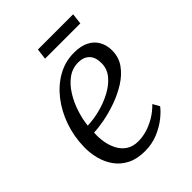

<svg xmlns="http://www.w3.org/2000/svg" viewBox="-204 -808 925 925"><g transform="rotate(-45 258.0 -346.0)"><path d="M441.5 -92Q427.5 -72.5 397.8 -48.5Q368 -24.5 326.8 -7.2Q285.5 10 237 10Q184 10 146.5 -9Q109 -28 86 -60.2Q63 -92.5 52.8 -132.2Q42.5 -172 43.5 -213Q45 -283 67.2 -346.8Q89.5 -410.5 128.2 -460.2Q167 -510 218.5 -539Q270 -568 330.5 -568Q377.5 -568 408 -552Q438.5 -536 453.5 -508.2Q468.5 -480.5 468.5 -446Q468.5 -399.5 443.2 -364Q418 -328.5 377.2 -303Q336.5 -277.5 290 -261Q243.5 -244.5 200 -236.2Q156.5 -228 127 -227.5Q124.5 -198.5 129.2 -167Q134 -135.5 147.8 -108Q161.5 -80.5 186.2 -63.5Q211 -46.5 248.5 -46.5Q276 -46.5 305.8 -55Q335.5 -63.5 365.5 -81Q395.5 -98.5 422.5 -126ZM312 -520.5Q271.5 -520.5 239.2 -496.8Q207 -473 183.8 -435.2Q160.5 -397.5 146.8 -354.5Q133 -311.5 129 -272.5Q169 -273.5 214.2 -285Q259.5 -296.5 299.2 -317.8Q339 -339 364 -369.2Q389 -399.5 389 -438.5Q389 -479.5 368.2 -500Q347.5 -520.5 312 -520.5ZM218.5 -701.5H458.5L452 -646H211.5Z"/></g></svg>

Font: Merriweather 7pt Light
Style: Italic
Weight: 300
Italic angle: -7.8°
Designer: Eben Sorkin
Foundry: Eben Sorkin
Version: Version 2.200;gftools[0.9.31]